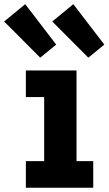

<svg xmlns="http://www.w3.org/2000/svg" viewBox="-78 -882 510 902"><path d="M266.5 -862.5 412 -672.5 337 -611 167.5 -781ZM40.5 -862.5 186 -672.5 111 -611 -58.5 -781ZM281.5 -125H360V0H43.5V-125H129.5V-426H43.5V-551H281.5Z"/></svg>

Font: Hepta Slab ExtraLight
Style: Bold
Weight: 700
Version: Version 1.102